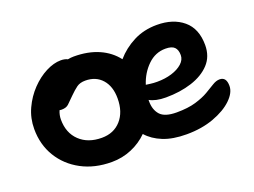

<svg xmlns="http://www.w3.org/2000/svg" viewBox="-85 -695 1175 888"><g transform="rotate(-20 502.5 -250.5)"><path d="M333 12Q249 12 184.5 -22.5Q120 -57 83.5 -117Q47 -177 47 -254Q47 -307 68.5 -353.5Q90 -400 124 -435.5Q158 -471 197 -491Q236 -511 271 -511Q290 -511 304 -504Q319 -507 333 -507Q403 -507 455.5 -484Q508 -461 541 -418Q577 -460 628.5 -486.5Q680 -513 744 -513Q824 -513 873.5 -471.5Q923 -430 923 -349Q923 -293 889 -256.5Q855 -220 797.5 -201.5Q740 -183 670 -183Q644 -183 624 -187.5Q604 -192 590 -200Q590 -197 590 -193Q590 -151 612.5 -126Q635 -101 693 -101Q749 -101 787.5 -112.5Q826 -124 851.5 -139Q877 -154 895.5 -165.5Q914 -177 931 -177Q964 -177 964 -133Q964 -100 930 -67Q896 -34 836.5 -12Q777 10 702 10Q634 10 587 -9Q540 -28 511 -61Q477 -27 431 -7.5Q385 12 333 12ZM744 -396Q694 -396 656.5 -359.5Q619 -323 602 -270Q611 -269 624.5 -267Q638 -265 657 -265Q696 -265 728.5 -275Q761 -285 781 -303Q801 -321 801 -344Q801 -370 788 -383Q775 -396 744 -396ZM178 -253Q178 -187 219 -148Q260 -109 328 -109Q387 -109 422.5 -149Q458 -189 458 -256Q458 -315 427.5 -349.5Q397 -384 345 -384Q319 -384 302.5 -372Q286 -360 266 -340Q244 -318 232 -306.5Q220 -295 197 -295Q192 -295 187 -296Q178 -275 178 -253Z"/></g></svg>

Font: Shantell Sans Normal
Style: Regular
Weight: 600
Designer: Stephen Nixon, Anya Danilova, Shantell Martin
Foundry: Arrow Type
Version: Version 1.009;[a7da0bfa3]